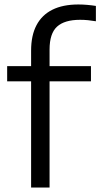

<svg xmlns="http://www.w3.org/2000/svg" viewBox="-20 -838 448 858"><path d="M119 0V-612Q119 -679.5 143 -725.2Q167 -771 214 -794.5Q261 -818 330 -818Q350 -818 370 -816.2Q390 -814.5 408.5 -811.5V-743Q391 -746 373.2 -747.8Q355.5 -749.5 338 -749.5Q268.5 -749.5 235 -719Q201.5 -688.5 201.5 -616.5V0ZM12 -474.5V-542.5H386.5V-474.5Z"/></svg>

Font: Encode Sans SemiExpanded
Style: Regular
Weight: 400
Width: 6
Designer: Multiple Designers
Foundry: Impallari Type
Version: Version 3.002